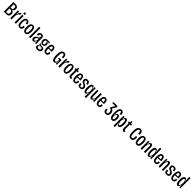

<svg xmlns="http://www.w3.org/2000/svg" viewBox="1450 -4896 9253 9253"><g transform="rotate(45 6076.5 -269.5)"><path d="M59 0V-660H212Q243 -660 274 -652.5Q305 -645 331 -626Q357 -607 372.5 -573.5Q388 -540 388 -489Q388 -447 376 -417.5Q364 -388 339.5 -370Q315 -352 276 -346V-333Q345 -327 379.5 -285Q414 -243 414 -171Q414 -117 393.5 -78.5Q373 -40 332 -20Q291 0 228 0ZM147 -74H226Q277 -74 300 -101Q323 -128 323 -178Q323 -238 292 -271.5Q261 -305 203 -305H147ZM147 -371H192Q249 -371 274.5 -397.5Q300 -424 300 -479Q300 -533 276.5 -559.5Q253 -586 201 -586H147Z M500 0V-312V-528H580L573 -348H589Q595 -409 612 -451.5Q629 -494 654 -516Q679 -538 708 -538Q713 -538 717.5 -537.5Q722 -537 727 -536L723 -436Q719 -437 715 -437.5Q711 -438 707 -438Q679 -438 654 -412.5Q629 -387 612 -341.5Q595 -296 591 -236V0Z M795 0V-528H884V0ZM838 -597Q809 -597 794 -609.5Q779 -622 779 -647Q779 -671 794.5 -683.5Q810 -696 838 -696Q868 -696 883.5 -683.5Q899 -671 899 -647Q899 -622 883.5 -609.5Q868 -597 838 -597Z M1146 11Q1096 11 1063 -9.5Q1030 -30 1010 -67.5Q990 -105 982 -154Q974 -203 974 -260Q974 -319 982.5 -370Q991 -421 1010.5 -459Q1030 -497 1062.5 -518.5Q1095 -540 1143 -540Q1197 -540 1230.5 -513.5Q1264 -487 1279 -444.5Q1294 -402 1290 -354L1206 -343Q1208 -376 1201.5 -404Q1195 -432 1180 -448.5Q1165 -465 1141 -465Q1121 -465 1106 -451.5Q1091 -438 1081.5 -412.5Q1072 -387 1067.5 -350Q1063 -313 1063 -266Q1063 -201 1071.5 -155.5Q1080 -110 1098 -86Q1116 -62 1145 -62Q1170 -62 1186.5 -80.5Q1203 -99 1210.5 -130.5Q1218 -162 1214 -199L1298 -193Q1303 -157 1297 -121Q1291 -85 1273.5 -55Q1256 -25 1225 -7Q1194 11 1146 11Z M1523 12Q1467 12 1429.5 -20Q1392 -52 1374 -114.5Q1356 -177 1356 -265Q1356 -358 1375.5 -419Q1395 -480 1432 -510Q1469 -540 1524 -540Q1580 -540 1617 -510.5Q1654 -481 1672.5 -420.5Q1691 -360 1691 -267Q1691 -175 1672 -113Q1653 -51 1616 -19.5Q1579 12 1523 12ZM1524 -62Q1549 -62 1566 -84Q1583 -106 1592.5 -151.5Q1602 -197 1602 -267Q1602 -339 1592.5 -383Q1583 -427 1565.5 -446.5Q1548 -466 1524 -466Q1500 -466 1482.5 -446.5Q1465 -427 1455.5 -383Q1446 -339 1446 -266Q1446 -161 1466 -111.5Q1486 -62 1524 -62Z M1781 0V-694H1869V0Z M2059 11Q2032 11 2007.5 -3Q1983 -17 1967 -46.5Q1951 -76 1951 -122Q1951 -157 1961.5 -183.5Q1972 -210 1991 -229.5Q2010 -249 2035.5 -264.5Q2061 -280 2091 -295Q2117 -308 2136 -319Q2155 -330 2165 -346Q2175 -362 2175 -389Q2175 -425 2160 -445Q2145 -465 2115 -465Q2091 -465 2075.5 -451Q2060 -437 2054 -410Q2048 -383 2052 -344L1967 -352Q1963 -396 1971 -431Q1979 -466 1999 -490Q2019 -514 2049.5 -527Q2080 -540 2121 -540Q2172 -540 2203 -519Q2234 -498 2248.5 -457Q2263 -416 2263 -355V-211Q2263 -181 2264.5 -143.5Q2266 -106 2268.5 -68.5Q2271 -31 2273 0H2192Q2190 -35 2189.5 -70.5Q2189 -106 2189 -141H2177Q2167 -89 2150.5 -55Q2134 -21 2111.5 -5Q2089 11 2059 11ZM2087 -66Q2103 -66 2116.5 -76.5Q2130 -87 2141 -106Q2152 -125 2160 -150.5Q2168 -176 2175 -204V-300L2205 -313Q2198 -297 2182.5 -285Q2167 -273 2148 -263Q2129 -253 2109.5 -242Q2090 -231 2074 -216.5Q2058 -202 2047.5 -182Q2037 -162 2037 -133Q2037 -99 2051.5 -82.5Q2066 -66 2087 -66Z M2498 157Q2448 157 2413 142.5Q2378 128 2359 103Q2340 78 2340 44Q2340 1 2369.5 -28.5Q2399 -58 2449 -70V-83Q2413 -82 2393 -93.5Q2373 -105 2373 -130Q2373 -156 2392.5 -170.5Q2412 -185 2445 -196V-210Q2401 -217 2376.5 -257Q2352 -297 2352 -352Q2352 -404 2372 -443.5Q2392 -483 2429 -505.5Q2466 -528 2518 -528H2689V-454L2566 -478V-464Q2614 -452 2636.5 -418Q2659 -384 2659 -336Q2659 -293 2641 -257.5Q2623 -222 2589.5 -201.5Q2556 -181 2511 -181Q2502 -181 2489.5 -182.5Q2477 -184 2467 -186Q2450 -171 2444 -160.5Q2438 -150 2438 -143Q2438 -135 2445 -131Q2452 -127 2464.5 -126Q2477 -125 2496 -125H2542Q2554 -125 2578.5 -122.5Q2603 -120 2629.5 -109Q2656 -98 2674.5 -72Q2693 -46 2693 0Q2693 54 2666.5 89Q2640 124 2595.5 140.5Q2551 157 2498 157ZM2503 81Q2540 81 2563 70Q2586 59 2597 40.5Q2608 22 2608 -2Q2608 -26 2599 -39Q2590 -52 2576 -57.5Q2562 -63 2547 -64Q2532 -65 2521 -65H2480Q2447 -47 2431.5 -28Q2416 -9 2416 17Q2416 42 2427 55.5Q2438 69 2458 75Q2478 81 2503 81ZM2508 -244Q2540 -244 2556.5 -273Q2573 -302 2573 -349Q2573 -398 2556.5 -428Q2540 -458 2507 -458Q2474 -458 2456.5 -427.5Q2439 -397 2439 -350Q2439 -319 2446.5 -295Q2454 -271 2470 -257.5Q2486 -244 2508 -244Z M2918 12Q2866 12 2833 -9Q2800 -30 2780.5 -67Q2761 -104 2753.5 -151.5Q2746 -199 2746 -254Q2746 -310 2753.5 -361Q2761 -412 2779 -452.5Q2797 -493 2829.5 -516.5Q2862 -540 2912 -540Q2958 -540 2988.5 -519.5Q3019 -499 3036.5 -462Q3054 -425 3060 -374.5Q3066 -324 3062 -265L2810 -258V-313L2998 -318L2979 -291Q2982 -347 2975 -386Q2968 -425 2952.5 -444.5Q2937 -464 2912 -464Q2884 -464 2867 -440Q2850 -416 2842.5 -371Q2835 -326 2835 -262Q2835 -163 2853 -112Q2871 -61 2916 -61Q2933 -61 2946.5 -69Q2960 -77 2969.5 -92.5Q2979 -108 2983 -131.5Q2987 -155 2985 -185L3068 -179Q3071 -146 3065.5 -112.5Q3060 -79 3043 -51Q3026 -23 2995.5 -5.5Q2965 12 2918 12Z M3479 12Q3427 12 3392.5 -28.5Q3358 -69 3341.5 -145Q3325 -221 3325 -329Q3325 -402 3334 -464Q3343 -526 3364.5 -573Q3386 -620 3423.5 -646Q3461 -672 3519 -672Q3570 -672 3602 -651.5Q3634 -631 3650.5 -596Q3667 -561 3671 -518Q3675 -475 3670 -429L3585 -421Q3592 -480 3584 -518.5Q3576 -557 3558 -576.5Q3540 -596 3515 -596Q3483 -596 3460.5 -566.5Q3438 -537 3427 -478Q3416 -419 3416 -329Q3416 -256 3422.5 -205.5Q3429 -155 3441 -123.5Q3453 -92 3469 -78Q3485 -64 3503 -64Q3529 -64 3548.5 -86.5Q3568 -109 3579.5 -151Q3591 -193 3593 -249H3514V-320H3678V-233L3679 0H3607L3627 -190H3612Q3607 -128 3591.5 -82.5Q3576 -37 3549 -12.5Q3522 12 3479 12Z M3781 0V-312V-528H3861L3854 -348H3870Q3876 -409 3893 -451.5Q3910 -494 3935 -516Q3960 -538 3989 -538Q3994 -538 3998.5 -537.5Q4003 -537 4008 -536L4004 -436Q4000 -437 3996 -437.5Q3992 -438 3988 -438Q3960 -438 3935 -412.5Q3910 -387 3893 -341.5Q3876 -296 3872 -236V0Z M4213 12Q4157 12 4119.5 -20Q4082 -52 4064 -114.5Q4046 -177 4046 -265Q4046 -358 4065.5 -419Q4085 -480 4122 -510Q4159 -540 4214 -540Q4270 -540 4307 -510.5Q4344 -481 4362.5 -420.5Q4381 -360 4381 -267Q4381 -175 4362 -113Q4343 -51 4306 -19.5Q4269 12 4213 12ZM4214 -62Q4239 -62 4256 -84Q4273 -106 4282.5 -151.5Q4292 -197 4292 -267Q4292 -339 4282.5 -383Q4273 -427 4255.5 -446.5Q4238 -466 4214 -466Q4190 -466 4172.5 -446.5Q4155 -427 4145.5 -383Q4136 -339 4136 -266Q4136 -161 4156 -111.5Q4176 -62 4214 -62Z M4595 7Q4541 7 4512.5 -25Q4484 -57 4484 -122V-454H4434V-526H4453Q4481 -526 4492 -536Q4503 -546 4505 -568L4512 -632H4571V-528H4646V-452H4571V-137Q4571 -107 4579.5 -92.5Q4588 -78 4609 -78Q4615 -78 4625 -80.5Q4635 -83 4648 -87V0Q4633 4 4620 5.5Q4607 7 4595 7Z M4875 12Q4823 12 4790 -9Q4757 -30 4737.5 -67Q4718 -104 4710.5 -151.5Q4703 -199 4703 -254Q4703 -310 4710.5 -361Q4718 -412 4736 -452.5Q4754 -493 4786.5 -516.5Q4819 -540 4869 -540Q4915 -540 4945.5 -519.5Q4976 -499 4993.5 -462Q5011 -425 5017 -374.5Q5023 -324 5019 -265L4767 -258V-313L4955 -318L4936 -291Q4939 -347 4932 -386Q4925 -425 4909.5 -444.5Q4894 -464 4869 -464Q4841 -464 4824 -440Q4807 -416 4799.5 -371Q4792 -326 4792 -262Q4792 -163 4810 -112Q4828 -61 4873 -61Q4890 -61 4903.5 -69Q4917 -77 4926.5 -92.5Q4936 -108 4940 -131.5Q4944 -155 4942 -185L5025 -179Q5028 -146 5022.5 -112.5Q5017 -79 5000 -51Q4983 -23 4952.5 -5.5Q4922 12 4875 12Z M5254 12Q5202 12 5169 -4.5Q5136 -21 5119 -48.5Q5102 -76 5098 -109.5Q5094 -143 5100 -177L5181 -183Q5177 -147 5183 -119.5Q5189 -92 5206.5 -76Q5224 -60 5255 -60Q5293 -60 5310 -80.5Q5327 -101 5327 -130Q5327 -156 5315.5 -174.5Q5304 -193 5281.5 -207Q5259 -221 5228 -238Q5204 -251 5180 -265Q5156 -279 5137 -297.5Q5118 -316 5107 -341Q5096 -366 5096 -401Q5096 -442 5113.5 -473.5Q5131 -505 5165 -522.5Q5199 -540 5249 -540Q5303 -540 5339 -518Q5375 -496 5391 -456Q5407 -416 5400 -360L5320 -353Q5325 -384 5318.5 -410Q5312 -436 5295 -452Q5278 -468 5248 -468Q5218 -468 5200 -450.5Q5182 -433 5182 -403Q5182 -379 5194 -361Q5206 -343 5228 -329Q5250 -315 5277 -300Q5305 -285 5330 -270Q5355 -255 5374 -236Q5393 -217 5403.5 -192Q5414 -167 5414 -133Q5414 -94 5397.5 -61Q5381 -28 5346 -8Q5311 12 5254 12Z M5714 144V65Q5714 43 5716.5 10.5Q5719 -22 5723 -59.5Q5727 -97 5733 -133H5718Q5710 -89 5696 -56.5Q5682 -24 5661.5 -6Q5641 12 5611 12Q5575 12 5544.5 -17Q5514 -46 5496 -106.5Q5478 -167 5478 -262Q5478 -355 5495.5 -416.5Q5513 -478 5542.5 -509Q5572 -540 5610 -540Q5643 -540 5664.5 -519Q5686 -498 5699 -463.5Q5712 -429 5718 -389H5732L5726 -527H5803L5802 -258L5803 144ZM5635 -66Q5651 -66 5663 -78.5Q5675 -91 5684.5 -111.5Q5694 -132 5700.5 -157Q5707 -182 5710.5 -207Q5714 -232 5714 -252V-268Q5714 -299 5707.5 -333Q5701 -367 5690 -396Q5679 -425 5664 -443Q5649 -461 5632 -461Q5615 -461 5600.5 -441Q5586 -421 5577 -377.5Q5568 -334 5568 -265Q5568 -193 5577.5 -149Q5587 -105 5602.5 -85.5Q5618 -66 5635 -66Z M6013 12Q5959 12 5932.5 -32Q5906 -76 5906 -170V-528H5995V-191Q5995 -126 6005.5 -97.5Q6016 -69 6041 -69Q6059 -69 6074.5 -84Q6090 -99 6101 -125Q6112 -151 6118.5 -185.5Q6125 -220 6127 -260V-528H6216V-220V0H6138L6145 -152H6131Q6122 -92 6106 -56Q6090 -20 6067 -4Q6044 12 6013 12Z M6478 12Q6426 12 6393 -9Q6360 -30 6340.5 -67Q6321 -104 6313.5 -151.5Q6306 -199 6306 -254Q6306 -310 6313.5 -361Q6321 -412 6339 -452.5Q6357 -493 6389.5 -516.5Q6422 -540 6472 -540Q6518 -540 6548.5 -519.5Q6579 -499 6596.5 -462Q6614 -425 6620 -374.5Q6626 -324 6622 -265L6370 -258V-313L6558 -318L6539 -291Q6542 -347 6535 -386Q6528 -425 6512.5 -444.5Q6497 -464 6472 -464Q6444 -464 6427 -440Q6410 -416 6402.5 -371Q6395 -326 6395 -262Q6395 -163 6413 -112Q6431 -61 6476 -61Q6493 -61 6506.5 -69Q6520 -77 6529.5 -92.5Q6539 -108 6543 -131.5Q6547 -155 6545 -185L6628 -179Q6631 -146 6625.5 -112.5Q6620 -79 6603 -51Q6586 -23 6555.5 -5.5Q6525 12 6478 12Z M7014 14Q6969 14 6937.5 -1.5Q6906 -17 6887 -45Q6868 -73 6862 -111.5Q6856 -150 6862 -196L6946 -203Q6939 -168 6941.5 -141.5Q6944 -115 6954 -97.5Q6964 -80 6980 -70.5Q6996 -61 7017 -61Q7045 -61 7061 -76Q7077 -91 7084 -116.5Q7091 -142 7091 -173Q7091 -221 7077 -253.5Q7063 -286 7032.5 -306Q7002 -326 6953 -336V-374L7075 -577V-583H6874V-660H7162V-575L7046 -383V-377Q7091 -364 7121 -338Q7151 -312 7166 -272.5Q7181 -233 7181 -180Q7181 -124 7163 -80Q7145 -36 7108.5 -11Q7072 14 7014 14Z M7434 14Q7347 14 7305.5 -71Q7264 -156 7264 -333Q7264 -448 7282 -523.5Q7300 -599 7338.5 -636Q7377 -673 7436 -673Q7465 -673 7491.5 -663Q7518 -653 7538.5 -629.5Q7559 -606 7569 -568Q7579 -530 7575 -473L7488 -463Q7492 -508 7486.5 -537.5Q7481 -567 7467.5 -582Q7454 -597 7434 -597Q7408 -597 7390.5 -573.5Q7373 -550 7363 -507.5Q7353 -465 7348 -407Q7343 -349 7343 -280Q7343 -267 7343.5 -247.5Q7344 -228 7345 -212H7355Q7356 -265 7364.5 -301.5Q7373 -338 7387.5 -360.5Q7402 -383 7421.5 -393Q7441 -403 7463 -403Q7499 -403 7528.5 -379.5Q7558 -356 7575 -310.5Q7592 -265 7592 -200Q7592 -154 7582.5 -115Q7573 -76 7553.5 -47Q7534 -18 7504 -2Q7474 14 7434 14ZM7434 -62Q7456 -62 7469.5 -74.5Q7483 -87 7490 -108Q7497 -129 7500 -153Q7503 -177 7503 -199Q7503 -242 7495.5 -272.5Q7488 -303 7473.5 -319.5Q7459 -336 7439 -336Q7419 -336 7404 -319Q7389 -302 7381 -269Q7373 -236 7373 -188Q7373 -158 7376.5 -135Q7380 -112 7387.5 -95.5Q7395 -79 7406.5 -70.5Q7418 -62 7434 -62Z M7686 144V-256V-528H7763L7756 -389H7771Q7778 -430 7790.5 -464Q7803 -498 7825 -519Q7847 -540 7878 -540Q7916 -540 7946 -509.5Q7976 -479 7993.5 -417.5Q8011 -356 8011 -263Q8011 -167 7993 -106.5Q7975 -46 7944.5 -17Q7914 12 7877 12Q7847 12 7826.5 -6Q7806 -24 7793 -56.5Q7780 -89 7771 -133H7755Q7761 -92 7765.5 -55Q7770 -18 7772 11.5Q7774 41 7774 61V144ZM7854 -65Q7871 -65 7886.5 -85Q7902 -105 7911.5 -149Q7921 -193 7921 -265Q7921 -335 7912 -378.5Q7903 -422 7888.5 -442Q7874 -462 7857 -462Q7840 -462 7825 -444Q7810 -426 7799 -397Q7788 -368 7781.5 -334Q7775 -300 7775 -268V-252Q7775 -232 7778 -207Q7781 -182 7788 -157Q7795 -132 7804 -111Q7813 -90 7825.5 -77.5Q7838 -65 7854 -65Z M8226 7Q8172 7 8143.5 -25Q8115 -57 8115 -122V-454H8065V-526H8084Q8112 -526 8123 -536Q8134 -546 8136 -568L8143 -632H8202V-528H8277V-452H8202V-137Q8202 -107 8210.5 -92.5Q8219 -78 8240 -78Q8246 -78 8256 -80.5Q8266 -83 8279 -87V0Q8264 4 8251 5.5Q8238 7 8226 7Z M8720 12Q8666 12 8629.5 -12Q8593 -36 8571.5 -80.5Q8550 -125 8541 -186.5Q8532 -248 8532 -323Q8532 -400 8542 -464Q8552 -528 8574 -574.5Q8596 -621 8633 -646Q8670 -671 8724 -671Q8770 -671 8802 -652.5Q8834 -634 8852.5 -601.5Q8871 -569 8877.5 -525.5Q8884 -482 8880 -432L8796 -423Q8800 -476 8792.5 -515Q8785 -554 8766.5 -575Q8748 -596 8721 -596Q8696 -596 8677 -577Q8658 -558 8646 -523Q8634 -488 8628.5 -438.5Q8623 -389 8623 -328Q8623 -230 8634.5 -172Q8646 -114 8668 -89Q8690 -64 8719 -64Q8752 -64 8772 -91Q8792 -118 8799.5 -166.5Q8807 -215 8801 -279L8886 -269Q8892 -211 8886.5 -160Q8881 -109 8862.5 -70.5Q8844 -32 8809 -10Q8774 12 8720 12Z M9126 12Q9070 12 9032.5 -20Q8995 -52 8977 -114.5Q8959 -177 8959 -265Q8959 -358 8978.5 -419Q8998 -480 9035 -510Q9072 -540 9127 -540Q9183 -540 9220 -510.5Q9257 -481 9275.5 -420.5Q9294 -360 9294 -267Q9294 -175 9275 -113Q9256 -51 9219 -19.5Q9182 12 9126 12ZM9127 -62Q9152 -62 9169 -84Q9186 -106 9195.5 -151.5Q9205 -197 9205 -267Q9205 -339 9195.5 -383Q9186 -427 9168.5 -446.5Q9151 -466 9127 -466Q9103 -466 9085.5 -446.5Q9068 -427 9058.5 -383Q9049 -339 9049 -266Q9049 -161 9069 -111.5Q9089 -62 9127 -62Z M9384 0V-337V-528H9462L9455 -376H9470Q9479 -436 9495.5 -472Q9512 -508 9535.5 -524Q9559 -540 9590 -540Q9645 -540 9671 -492.5Q9697 -445 9697 -350V0H9608V-338Q9608 -401 9597 -430Q9586 -459 9561 -459Q9537 -459 9517.5 -432.5Q9498 -406 9486.5 -363Q9475 -320 9473 -271V0Z M9919 12Q9880 12 9850 -18.5Q9820 -49 9802.5 -110.5Q9785 -172 9785 -264Q9785 -359 9803 -419.5Q9821 -480 9851.5 -509Q9882 -538 9918 -538Q9948 -538 9969 -520Q9990 -502 10003.5 -469.5Q10017 -437 10024 -392H10040Q10034 -429 10030 -466.5Q10026 -504 10023.5 -536Q10021 -568 10021 -590V-694H10110L10109 -267L10110 0H10035L10041 -137H10026Q10019 -93 10005.5 -59.5Q9992 -26 9971 -7Q9950 12 9919 12ZM9940 -66Q9957 -66 9971.5 -83.5Q9986 -101 9997 -129Q10008 -157 10014.5 -190.5Q10021 -224 10021 -256V-272Q10021 -293 10018 -318.5Q10015 -344 10008.5 -369Q10002 -394 9992.5 -414.5Q9983 -435 9970.5 -447.5Q9958 -460 9943 -460Q9925 -460 9909.5 -440.5Q9894 -421 9884.5 -377.5Q9875 -334 9875 -261Q9875 -192 9884.5 -149Q9894 -106 9909 -86Q9924 -66 9940 -66Z M10372 12Q10320 12 10287 -9Q10254 -30 10234.5 -67Q10215 -104 10207.5 -151.5Q10200 -199 10200 -254Q10200 -310 10207.5 -361Q10215 -412 10233 -452.5Q10251 -493 10283.5 -516.5Q10316 -540 10366 -540Q10412 -540 10442.5 -519.5Q10473 -499 10490.5 -462Q10508 -425 10514 -374.5Q10520 -324 10516 -265L10264 -258V-313L10452 -318L10433 -291Q10436 -347 10429 -386Q10422 -425 10406.5 -444.5Q10391 -464 10366 -464Q10338 -464 10321 -440Q10304 -416 10296.5 -371Q10289 -326 10289 -262Q10289 -163 10307 -112Q10325 -61 10370 -61Q10387 -61 10400.5 -69Q10414 -77 10423.5 -92.5Q10433 -108 10437 -131.5Q10441 -155 10439 -185L10522 -179Q10525 -146 10519.5 -112.5Q10514 -79 10497 -51Q10480 -23 10449.5 -5.5Q10419 12 10372 12Z M10607 0V-337V-528H10685L10678 -376H10693Q10702 -436 10718.5 -472Q10735 -508 10758.5 -524Q10782 -540 10813 -540Q10868 -540 10894 -492.5Q10920 -445 10920 -350V0H10831V-338Q10831 -401 10820 -430Q10809 -459 10784 -459Q10760 -459 10740.5 -432.5Q10721 -406 10709.5 -363Q10698 -320 10696 -271V0Z M11160 12Q11108 12 11075 -4.5Q11042 -21 11025 -48.5Q11008 -76 11004 -109.5Q11000 -143 11006 -177L11087 -183Q11083 -147 11089 -119.5Q11095 -92 11112.5 -76Q11130 -60 11161 -60Q11199 -60 11216 -80.5Q11233 -101 11233 -130Q11233 -156 11221.5 -174.5Q11210 -193 11187.5 -207Q11165 -221 11134 -238Q11110 -251 11086 -265Q11062 -279 11043 -297.5Q11024 -316 11013 -341Q11002 -366 11002 -401Q11002 -442 11019.5 -473.5Q11037 -505 11071 -522.5Q11105 -540 11155 -540Q11209 -540 11245 -518Q11281 -496 11297 -456Q11313 -416 11306 -360L11226 -353Q11231 -384 11224.5 -410Q11218 -436 11201 -452Q11184 -468 11154 -468Q11124 -468 11106 -450.5Q11088 -433 11088 -403Q11088 -379 11100 -361Q11112 -343 11134 -329Q11156 -315 11183 -300Q11211 -285 11236 -270Q11261 -255 11280 -236Q11299 -217 11309.5 -192Q11320 -167 11320 -133Q11320 -94 11303.5 -61Q11287 -28 11252 -8Q11217 12 11160 12Z M11554 12Q11502 12 11469 -9Q11436 -30 11416.5 -67Q11397 -104 11389.5 -151.5Q11382 -199 11382 -254Q11382 -310 11389.5 -361Q11397 -412 11415 -452.5Q11433 -493 11465.5 -516.5Q11498 -540 11548 -540Q11594 -540 11624.5 -519.5Q11655 -499 11672.5 -462Q11690 -425 11696 -374.5Q11702 -324 11698 -265L11446 -258V-313L11634 -318L11615 -291Q11618 -347 11611 -386Q11604 -425 11588.5 -444.5Q11573 -464 11548 -464Q11520 -464 11503 -440Q11486 -416 11478.5 -371Q11471 -326 11471 -262Q11471 -163 11489 -112Q11507 -61 11552 -61Q11569 -61 11582.5 -69Q11596 -77 11605.5 -92.5Q11615 -108 11619 -131.5Q11623 -155 11621 -185L11704 -179Q11707 -146 11701.5 -112.5Q11696 -79 11679 -51Q11662 -23 11631.5 -5.5Q11601 12 11554 12Z M11908 12Q11869 12 11839 -18.5Q11809 -49 11791.5 -110.5Q11774 -172 11774 -264Q11774 -359 11792 -419.5Q11810 -480 11840.5 -509Q11871 -538 11907 -538Q11937 -538 11958 -520Q11979 -502 11992.5 -469.5Q12006 -437 12013 -392H12029Q12023 -429 12019 -466.5Q12015 -504 12012.5 -536Q12010 -568 12010 -590V-694H12099L12098 -267L12099 0H12024L12030 -137H12015Q12008 -93 11994.5 -59.5Q11981 -26 11960 -7Q11939 12 11908 12ZM11929 -66Q11946 -66 11960.5 -83.5Q11975 -101 11986 -129Q11997 -157 12003.5 -190.5Q12010 -224 12010 -256V-272Q12010 -293 12007 -318.5Q12004 -344 11997.5 -369Q11991 -394 11981.5 -414.5Q11972 -435 11959.5 -447.5Q11947 -460 11932 -460Q11914 -460 11898.5 -440.5Q11883 -421 11873.5 -377.5Q11864 -334 11864 -261Q11864 -192 11873.5 -149Q11883 -106 11898 -86Q11913 -66 11929 -66Z"/></g></svg>

Font: Bricolage Grotesque 36pt Condensed
Style: Regular
Weight: 400
Width: 3
Designer: Mathieu Triay
Foundry: Atelier Triay
Version: Version 1.001;gftools[0.9.33.dev8+g029e19f]